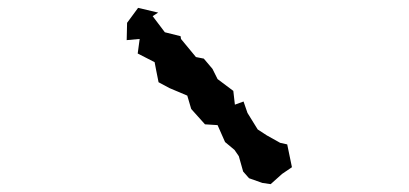

<svg xmlns="http://www.w3.org/2000/svg" viewBox="-20 -584 1040 488"><path d="M382 -552 331 -564 303 -526 302 -482 335 -485 330 -448 373 -426 377 -405 383 -375 411 -360 456 -341 466 -307 501 -268 533 -266 552 -223 576 -203 587 -187 598 -148 613 -131 647 -119 668 -116 697 -142 722 -159 710 -217 692 -221 658 -240 635 -255 609 -297 599 -326 577 -318 573 -353 533 -383 520 -409 498 -435 478 -439 440 -485 439 -492 399 -502 368 -543Z"/></svg>

Font: チョークS
Style: Regular
Weight: 400
Designer: [Stick] Fontworks Inc.
Foundry: [Stick] Fontworks Inc.
Version: Version 1.200;FEAKit 1.0